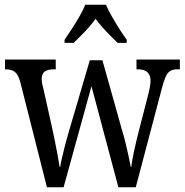

<svg xmlns="http://www.w3.org/2000/svg" viewBox="-20 -786 775 806"><path d="M65 -442Q56 -474 42 -484.5Q28 -495 3 -495H1V-536H214V-495H207Q181 -495 168 -486Q155 -477 155 -453Q155 -444 157.5 -432.5Q160 -421 163 -410L201 -239Q206 -215 212 -185.5Q218 -156 223 -129Q228 -102 230 -86H233Q235 -102 241 -127Q247 -152 254 -179.5Q261 -207 268 -230L357 -533H410L493 -237Q500 -215 507 -186Q514 -157 520 -129.5Q526 -102 529 -85H531Q534 -110 542 -148Q550 -186 562 -233L604 -396Q607 -408 609.5 -422.5Q612 -437 612 -446Q612 -495 559 -495H553V-536H735V-495H723Q699 -495 686 -481Q673 -467 660 -417L550 0H477L364 -424L247 0H177ZM251 -619Q264 -638 281 -664Q298 -690 313.5 -717Q329 -744 338 -766H425Q434 -744 449.5 -717Q465 -690 481.5 -664Q498 -638 512 -619V-606H474Q451 -628 426 -654Q401 -680 381 -707Q362 -680 337 -654Q312 -628 289 -606H251Z"/></svg>

Font: Noto Serif Georgian Condensed
Style: Regular
Weight: 400
Width: 3
Designer: Monotype Design Team, Akaki Razmadze
Foundry: Google LLC
Version: Version 2.003; ttfautohint (v1.8.4.7-5d5b)